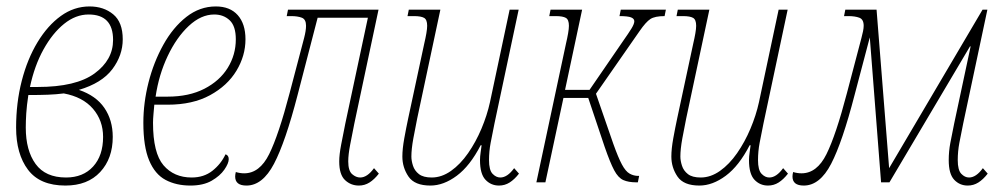

<svg xmlns="http://www.w3.org/2000/svg" viewBox="-20 -566 3120 596"><path d="M183 10Q104 10 67 -39Q30 -88 30 -170Q30 -247 47.5 -315Q65 -383 96.5 -435Q128 -487 169 -516.5Q210 -546 258 -546Q302 -546 331.5 -521.5Q361 -497 361 -444Q361 -394 328.5 -351Q296 -308 225 -287Q278 -269 304 -231Q330 -193 330 -141Q330 -74 291 -32Q252 10 183 10ZM255 -521Q215 -521 179 -492Q143 -463 115 -412.5Q87 -362 73 -296H97Q216 -296 273.5 -338Q331 -380 331 -442Q331 -521 255 -521ZM185 -15Q238 -15 269 -49Q300 -83 300 -141Q300 -192 268.5 -228.5Q237 -265 178 -276Q155 -273 129 -272Q103 -271 68 -271Q63 -238 61.5 -214Q60 -190 60 -170Q60 -99 90.5 -57Q121 -15 185 -15Z M571 10Q527 10 494 -7.5Q461 -25 443 -68Q425 -111 425 -185Q425 -247 441 -310Q457 -373 487 -427Q517 -481 558.5 -513.5Q600 -546 650 -546Q694 -546 718 -519Q742 -492 742 -444Q742 -393 714 -346.5Q686 -300 632 -270.5Q578 -241 500 -241H459Q458 -230 456.5 -213Q455 -196 455 -185Q455 -91 487.5 -53Q520 -15 575 -15Q613 -15 639.5 -36Q666 -57 680 -87Q690 -84 690 -72Q690 -59 676.5 -39.5Q663 -20 637 -5Q611 10 571 10ZM463 -266H500Q567 -266 614.5 -290.5Q662 -315 687 -355.5Q712 -396 712 -444Q712 -485 693 -503Q674 -521 645 -521Q604 -521 566 -485.5Q528 -450 500.5 -392Q473 -334 463 -266Z M745 10Q710 10 710 -18Q710 -24 712 -32Q725 -28 738 -28Q786 -28 815.5 -87.5Q845 -147 879 -277L924 -448Q930 -471 930 -486Q930 -506 917 -511Q904 -516 884 -516H870L874 -536H1155L1080 -183Q1073 -148 1067 -117Q1061 -86 1061 -65Q1061 -36 1073 -25.5Q1085 -15 1098 -15Q1120 -15 1141 -44L1156 -27Q1142 -9 1127 0.5Q1112 10 1094 10Q1069 10 1051 -7Q1033 -24 1033 -65Q1033 -86 1039 -117Q1045 -148 1052 -183L1122 -511H966L904 -272Q866 -125 830.5 -57.5Q795 10 745 10Z M1316 10Q1267 10 1248 -18Q1229 -46 1229 -80Q1229 -104 1235 -137Q1241 -170 1247 -198L1297 -431Q1301 -448 1303.5 -462.5Q1306 -477 1306 -486Q1306 -505 1296.5 -510.5Q1287 -516 1265 -516H1245L1249 -536H1347L1275 -198Q1269 -169 1263 -136Q1257 -103 1257 -80Q1257 -67 1262 -51.5Q1267 -36 1280.5 -25.5Q1294 -15 1320 -15Q1351 -15 1380 -35.5Q1409 -56 1433 -90.5Q1457 -125 1474.5 -166.5Q1492 -208 1501 -249L1562 -536H1590L1515 -183Q1508 -149 1503 -122.5Q1498 -96 1498 -69Q1498 -38 1509 -26.5Q1520 -15 1533 -15Q1555 -15 1576 -44L1591 -27Q1577 -9 1562 0.5Q1547 10 1529 10Q1504 10 1487 -8Q1470 -26 1470 -69Q1470 -80 1472 -93.5Q1474 -107 1475 -115H1472Q1439 -51 1398 -20.5Q1357 10 1316 10Z M1645 0 1737 -431Q1741 -448 1743.5 -462.5Q1746 -477 1746 -486Q1746 -505 1736.5 -510.5Q1727 -516 1705 -516H1685L1689 -536H1787L1734 -287H1810L1913 -437Q1932 -464 1940.5 -478Q1949 -492 1949 -500Q1949 -508 1939 -512Q1929 -516 1903 -516L1907 -536H2047L2043 -516Q2013 -516 1999 -507Q1985 -498 1965 -469L1830 -275L1884 -119Q1899 -77 1910.5 -55.5Q1922 -34 1934.5 -27Q1947 -20 1961 -20H1964L1960 0H1955Q1931 0 1915 -7Q1899 -14 1886.5 -37.5Q1874 -61 1857 -110L1806 -262H1729L1673 0Z M2151 10Q2102 10 2083 -18Q2064 -46 2064 -80Q2064 -104 2070 -137Q2076 -170 2082 -198L2132 -431Q2136 -448 2138.5 -462.5Q2141 -477 2141 -486Q2141 -505 2131.5 -510.5Q2122 -516 2100 -516H2080L2084 -536H2182L2110 -198Q2104 -169 2098 -136Q2092 -103 2092 -80Q2092 -67 2097 -51.5Q2102 -36 2115.5 -25.5Q2129 -15 2155 -15Q2186 -15 2215 -35.5Q2244 -56 2268 -90.5Q2292 -125 2309.5 -166.5Q2327 -208 2336 -249L2397 -536H2425L2350 -183Q2343 -149 2338 -122.5Q2333 -96 2333 -69Q2333 -38 2344 -26.5Q2355 -15 2368 -15Q2390 -15 2411 -44L2426 -27Q2412 -9 2397 0.5Q2382 10 2364 10Q2339 10 2322 -8Q2305 -26 2305 -69Q2305 -80 2307 -93.5Q2309 -107 2310 -115H2307Q2274 -51 2233 -20.5Q2192 10 2151 10Z M2475 10Q2440 10 2440 -18Q2440 -24 2442 -32Q2455 -28 2468 -28Q2516 -28 2545.5 -87.5Q2575 -147 2609 -277L2654 -448Q2657 -459 2659 -469Q2661 -479 2661 -486Q2661 -506 2647.5 -511Q2634 -516 2614 -516H2600L2604 -536H2701L2740 -44L3030 -536H3045L2970 -183Q2963 -149 2958 -122.5Q2953 -96 2953 -69Q2953 -38 2964 -26.5Q2975 -15 2988 -15Q3010 -15 3031 -44L3046 -27Q3032 -9 3017 0.5Q3002 10 2984 10Q2959 10 2942 -8Q2925 -26 2925 -69Q2925 -96 2930 -122.5Q2935 -149 2942 -183L2993 -422H2991L2741 0H2715L2680 -450L2633 -272Q2595 -125 2560 -57.5Q2525 10 2475 10Z"/></svg>

Font: Noto Serif ExtraCondensed Thin
Style: Italic
Weight: 100
Width: 2
Italic angle: -12°
Designer: Monotype Design Team
Foundry: Monotype Imaging Inc.
Version: Version 2.013